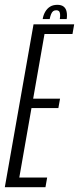

<svg xmlns="http://www.w3.org/2000/svg" viewBox="-49 -776 328 796"><path d="M-29 0H139.5L146.5 -40H31L81.5 -328H193L200 -367H88.5L135.5 -635H251.5L258.5 -675H90ZM189 -756Q171 -756 158.8 -748.5Q146.5 -741 138.5 -727.2Q130.5 -713.5 128 -697H157Q159.5 -709.5 163 -717.8Q166.5 -726 171.5 -729.8Q176.5 -733.5 184.5 -733.5Q191.5 -733.5 195.2 -730Q199 -726.5 200 -718.2Q201 -710 199 -697H227.5Q230 -713.5 227.2 -727.2Q224.5 -741 215 -748.5Q205.5 -756 189 -756Z"/></svg>

Font: Anybody ExtraCondensed Light
Style: Italic
Weight: 300
Width: 2
Italic angle: -10°
Version: Version 1.113;gftools[0.9.25]